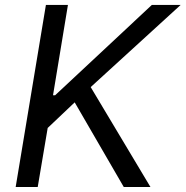

<svg xmlns="http://www.w3.org/2000/svg" viewBox="-20 -747 742 767"><path d="M42.6 0 163.4 -727.3H251.4L191.8 -366.5H200.3L586.6 -727.3H701.7L342.3 -399.1L581 0H474.4L278.4 -338.1L170.5 -235.8L130.7 0Z"/></svg>

Font: Karasuma Gothic
Style: Italic
Weight: 400
Italic angle: -9.39999°
Designer: Rasmus Andersson / Ryoko Nishizuka
Foundry: Genbu
Version: Version 1.00